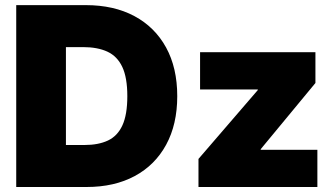

<svg xmlns="http://www.w3.org/2000/svg" viewBox="-20 -748 1343 768"><path d="M326.2 0H127V-168H317.9Q373.5 -168 411.9 -186Q450.2 -204.1 469.7 -246.8Q489.3 -289.6 489.3 -363.3Q489.3 -437.5 469.2 -480.2Q449.2 -522.9 409.7 -541.3Q370.1 -559.6 312 -559.6H124V-727.5H323.2Q435.5 -727.5 517.6 -683.6Q599.6 -639.6 644.3 -558.1Q689 -476.6 689 -363.3Q689 -250.5 644.5 -168.9Q600.1 -87.4 518.8 -43.7Q437.5 0 326.2 0ZM243.7 -727.5V0H44.9V-727.5ZM773.9 0V-112.3L1011.2 -387.7V-390.1H780.3V-539.1H1241.7V-416L1022.9 -151.4V-148.9H1249.5V0Z"/></svg>

Font: Inter 18pt Black
Style: Regular
Weight: 900
Designer: Rasmus Andersson
Foundry: rsms
Version: Version 4.001;git-66647c0bb